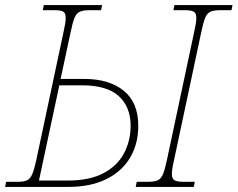

<svg xmlns="http://www.w3.org/2000/svg" viewBox="-30 -734 933 754"><path d="M-10 0 -6 -20H40Q64 -20 76.5 -26Q89 -32 97 -51Q105 -70 113 -108L219 -606Q228 -645 228 -663Q228 -683 218 -688.5Q208 -694 184 -694H138L142 -714H371L367 -694H321Q297 -694 283.5 -688Q270 -682 262.5 -663.5Q255 -645 247 -606L208 -424H302Q398 -424 455.5 -378Q513 -332 513 -240Q513 -169 481 -115Q449 -61 387.5 -30.5Q326 0 239 0ZM123 -25H236Q322 -25 376.5 -54Q431 -83 457 -132Q483 -181 483 -240Q483 -314 436.5 -356.5Q390 -399 292 -399H203ZM503 0 507 -20H551Q576 -20 589.5 -26Q603 -32 610.5 -51Q618 -70 626 -108L732 -606Q741 -645 741 -663Q741 -683 730.5 -688.5Q720 -694 695 -694H651L655 -714H883L879 -694H835Q810 -694 796.5 -688Q783 -682 775.5 -663.5Q768 -645 760 -606L654 -108Q645 -69 645 -51Q645 -32 655.5 -26Q666 -20 691 -20H735L731 0Z"/></svg>

Font: Noto Serif Thin
Style: Italic
Weight: 100
Italic angle: -12°
Designer: Monotype Design Team
Foundry: Monotype Imaging Inc.
Version: Version 2.014; ttfautohint (v1.8.4.7-5d5b)